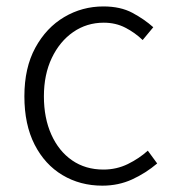

<svg xmlns="http://www.w3.org/2000/svg" viewBox="-20 -567 539 600"><path d="M299.8 13.2Q230.5 13.2 175.3 -19.8Q120.1 -52.7 88.1 -115.2Q56.2 -177.7 56.2 -266.1Q56.2 -355 90.3 -417.7Q124.5 -480.5 180.7 -513.7Q236.8 -546.9 303.2 -546.9Q356.4 -546.9 393.8 -526.9Q431.2 -506.8 459 -481.9L425.8 -441.9Q401.4 -465.3 371.3 -480.7Q341.3 -496.1 304.2 -496.1Q251 -496.1 208.7 -466.8Q166.5 -437.5 141.8 -385.7Q117.2 -334 117.2 -266.1Q117.2 -198.2 140.4 -146.5Q163.6 -94.7 205.3 -65.9Q247.1 -37.1 303.2 -37.1Q344.2 -37.1 379.6 -54.4Q415 -71.8 441.9 -96.2L471.2 -56.2Q435.5 -25.9 392.8 -6.3Q350.1 13.2 299.8 13.2Z"/></svg>

Font: Source Han Sans CN Light
Style: Regular
Weight: 300
Designer: Ryoko NISHIZUKA  (kana, bopomofo & ideographs); Paul D. Hunt (Latin, Greek & Cyrillic); Sandoll Communications , Soo-you
Foundry: Adobe
Version: Version 2.000;hotconv 1.0.107;makeotfexe 2.5.65593